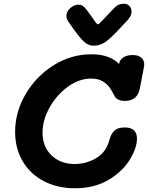

<svg xmlns="http://www.w3.org/2000/svg" viewBox="-20 -1005 793 1029"><path d="M753 -661Q753 -653 752 -649L730 -533Q717 -464 649 -464Q631 -464 616.5 -470Q602 -476 596 -487Q579 -520 566 -538Q553 -556 529 -570Q505 -584 469 -584Q404 -584 343.5 -540Q283 -496 245.5 -428.5Q208 -361 208 -294Q208 -218 256.5 -172Q305 -126 381 -126Q442 -126 495.5 -157.5Q549 -189 566 -254Q573 -283 591 -302.5Q609 -322 648 -322Q714 -322 714 -262Q714 -212 675.5 -149Q637 -86 561.5 -41Q486 4 381 4Q288 4 215 -34Q142 -72 101.5 -141Q61 -210 61 -298Q61 -404 117 -500Q173 -596 267 -655Q361 -714 469 -714Q569 -714 618 -662L619 -666Q623 -686 642 -698Q661 -710 691 -710Q721 -710 737 -696Q753 -682 753 -661ZM685 -943Q685 -930 679.5 -919.5Q674 -909 663 -896L641 -873Q584 -810 552 -785Q520 -760 480 -760Q447 -760 415 -797Q383 -834 346 -890Q336 -904 336 -920Q336 -943 356.5 -961.5Q377 -980 401 -980Q414 -980 423 -974Q432 -968 444 -953Q457 -936 478 -906Q487 -892 494.5 -883Q502 -874 505 -874Q508 -874 518 -884.5Q528 -895 542 -909Q563 -933 594 -964Q614 -985 643 -985Q662 -985 673.5 -973Q685 -961 685 -943Z"/></svg>

Font: Mali
Style: Bold Italic
Weight: 700
Italic angle: -10°
Version: Version 1.000; ttfautohint (v1.6)